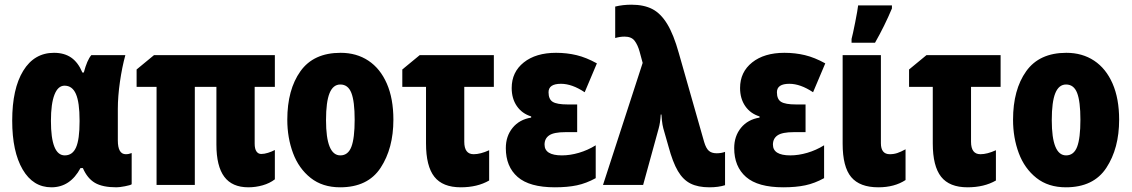

<svg xmlns="http://www.w3.org/2000/svg" viewBox="-20 -788 4821 818"><path d="M32 -274Q32 -410 79 -486.5Q126 -563 210 -563Q254 -563 283.5 -542.5Q313 -522 331 -479H337Q351 -532 369 -553H514Q500 -502 491 -439.5Q482 -377 482 -324V-190Q482 -131 516 -131Q529 -131 541 -136V-3Q536 1 512.5 5.5Q489 10 476 10Q417 10 384.5 -9Q352 -28 333 -72H323Q279 10 199 10Q121 10 76.5 -66Q32 -142 32 -274ZM319 -270V-275Q319 -352 303.5 -387.5Q288 -423 255 -423Q227 -423 212 -384.5Q197 -346 197 -273Q197 -126 256 -126Q289 -126 304 -160Q319 -194 319 -270Z M1151 -149V-24Q1129 -7 1099 1.5Q1069 10 1038 10Q969 10 935.5 -35Q902 -80 902 -172V-418H810V0H647V-418H562V-492L636 -553H1151V-418H1065V-176Q1065 -154 1072.5 -143Q1080 -132 1093 -132Q1106 -132 1122 -137Q1138 -142 1151 -149Z M1429 10Q1354 10 1303.5 -30Q1253 -70 1228.5 -135.5Q1204 -201 1204 -278Q1204 -406 1260 -484.5Q1316 -563 1431 -563Q1499 -563 1549.5 -529.5Q1600 -496 1628 -432Q1656 -368 1656 -278Q1656 -156 1601.5 -73Q1547 10 1429 10ZM1430 -126Q1463 -126 1477 -162.5Q1491 -199 1491 -278Q1491 -356 1477 -392Q1463 -428 1430 -428Q1399 -428 1384 -391Q1369 -354 1369 -276Q1369 -126 1430 -126Z M2084 -418H1958V-184Q1958 -131 1998 -131Q2027 -131 2064 -148V-19Q2014 10 1943 10Q1866 10 1830.5 -35Q1795 -80 1795 -177V-418H1694V-492L1768 -553H2084Z M2439 -225H2389Q2340 -225 2320 -211.5Q2300 -198 2300 -172Q2300 -126 2374 -126Q2409 -126 2446.5 -137Q2484 -148 2518 -169V-29Q2478 -7 2438 1.5Q2398 10 2344 10Q2236 10 2185.5 -34Q2135 -78 2135 -157Q2135 -208 2164 -243.5Q2193 -279 2243 -287V-292Q2204 -304 2182 -336Q2160 -368 2160 -413Q2160 -481 2211.5 -522Q2263 -563 2349 -563Q2395 -563 2436.5 -553Q2478 -543 2523 -518L2471 -395Q2417 -431 2370 -431Q2317 -431 2317 -395Q2317 -365 2335 -354Q2353 -343 2398 -343H2439Z M2718 -520 2705 -568Q2697 -597 2683.5 -614.5Q2670 -632 2641 -632Q2621 -632 2601 -626V-760Q2633 -768 2670 -768Q2723 -768 2759 -749.5Q2795 -731 2822.5 -686Q2850 -641 2872 -562L2980 -183Q2988 -156 3000 -145.5Q3012 -135 3033 -135Q3053 -135 3069 -141V1Q3041 10 3002 10Q2954 10 2922 -6Q2890 -22 2868 -59.5Q2846 -97 2828 -164L2806 -241Q2802 -256 2800 -275.5Q2798 -295 2798 -300H2795Q2793 -264 2786 -240L2720 0H2549Z M3412 -225H3362Q3313 -225 3293 -211.5Q3273 -198 3273 -172Q3273 -126 3347 -126Q3382 -126 3419.5 -137Q3457 -148 3491 -169V-29Q3451 -7 3411 1.5Q3371 10 3317 10Q3209 10 3158.5 -34Q3108 -78 3108 -157Q3108 -208 3137 -243.5Q3166 -279 3216 -287V-292Q3177 -304 3155 -336Q3133 -368 3133 -413Q3133 -481 3184.5 -522Q3236 -563 3322 -563Q3368 -563 3409.5 -553Q3451 -543 3496 -518L3444 -395Q3390 -431 3343 -431Q3290 -431 3290 -395Q3290 -365 3308 -354Q3326 -343 3371 -343H3412Z M3733 -178Q3733 -131 3771 -131Q3788 -131 3803 -136Q3818 -141 3838 -152V-21Q3791 10 3722 10Q3643 10 3606.5 -33.5Q3570 -77 3570 -176V-553H3733ZM3608 -622Q3613 -640 3623.5 -693Q3634 -746 3636 -765H3780V-752Q3749 -678 3708 -606H3608Z M4243 -418H4117V-184Q4117 -131 4157 -131Q4186 -131 4223 -148V-19Q4173 10 4102 10Q4025 10 3989.5 -35Q3954 -80 3954 -177V-418H3853V-492L3927 -553H4243Z M4521 10Q4446 10 4395.5 -30Q4345 -70 4320.5 -135.5Q4296 -201 4296 -278Q4296 -406 4352 -484.5Q4408 -563 4523 -563Q4591 -563 4641.5 -529.5Q4692 -496 4720 -432Q4748 -368 4748 -278Q4748 -156 4693.5 -73Q4639 10 4521 10ZM4522 -126Q4555 -126 4569 -162.5Q4583 -199 4583 -278Q4583 -356 4569 -392Q4555 -428 4522 -428Q4491 -428 4476 -391Q4461 -354 4461 -276Q4461 -126 4522 -126Z"/></svg>

Font: Noto Sans UI CondBlack
Style: Regular
Weight: 900
Width: 3
Designer: Monotype Design Team
Foundry: Monotype Imaging Inc.
Version: Version 1.001